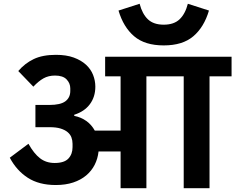

<svg xmlns="http://www.w3.org/2000/svg" viewBox="-20 -999 1249 1019"><path d="M276 -17Q187 -17 127.5 -55.5Q68 -94 32 -162L131 -236Q160 -184 192.5 -159Q225 -134 270 -134Q321 -134 343 -157.5Q365 -181 365 -218V-236Q365 -254 359 -270Q353 -286 338.5 -298Q324 -310 301 -317Q278 -324 244 -324H168V-442H242Q301 -442 327 -461.5Q353 -481 353 -516V-530Q353 -557 333.5 -577.5Q314 -598 272 -598Q237 -598 210.5 -583Q184 -568 157 -539L77 -622Q112 -663 159 -685.5Q206 -708 277 -708Q332 -708 371.5 -693.5Q411 -679 436.5 -655.5Q462 -632 474 -601.5Q486 -571 486 -539Q486 -485 457 -446Q428 -407 374 -390V-384Q410 -377 438 -357Q466 -337 483 -306H620V-594H538V-698H1209V-594H1092V0H955V-594H757V0H620V-195H503Q499 -157 482.5 -124.5Q466 -92 437.5 -68Q409 -44 368.5 -30.5Q328 -17 276 -17ZM849 -758Q749 -758 692 -806.5Q635 -855 609 -943L721 -979Q735 -925 765 -896.5Q795 -868 849 -868Q903 -868 933 -896.5Q963 -925 977 -979L1089 -943Q1063 -855 1006 -806.5Q949 -758 849 -758Z"/></svg>

Font: IBM Plex Sans Devanagari
Style: Bold
Weight: 700
Designer: Mike Abbink, Paul van der Laan, Pieter van Rosmalen, Erin McLaughlin
Foundry: Bold Monday
Version: Version 1.1